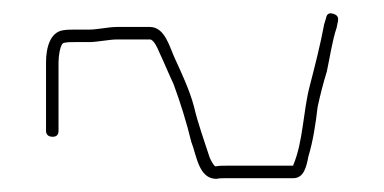

<svg xmlns="http://www.w3.org/2000/svg" viewBox="-20 -423 584 292"><path d="M78 -358C83 -359 89 -359 96 -359H116C128 -359 146 -363 158 -363H208C214 -363 220 -349 222 -344C230 -327 236 -312 244 -295C254 -268 264 -236 271 -207C279 -187 282 -151 309 -151C314 -152 318 -152 323 -152H426C442 -152 446 -169 449 -185C456 -208 460 -234 463 -260C467 -279 472 -298 477 -314C482 -337 485 -360 492 -381L494 -391C495 -397 493 -400 487 -402C481 -404 477 -402 476 -396L473 -386C467 -354 459 -323 451 -292C441 -254 441 -207 426 -172V-171H323C318 -171 313 -171 308 -170C305 -170 300 -181 299 -183C291 -208 281 -235 275 -261C268 -287 256 -312 246 -334C238 -351 231 -382 208 -382H158C145 -382 128 -378 116 -378H96C89 -378 82 -378 76 -377C56 -374 50 -350 50 -328V-224C50 -218 54 -215 60 -215C66 -215 69 -218 69 -224V-328C69 -335 71 -358 78 -358Z"/></svg>

Font: Electronic
Style: ExThn
Weight: 100
Version: Version 1.011